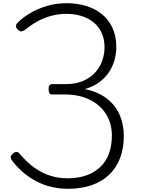

<svg xmlns="http://www.w3.org/2000/svg" viewBox="-20 -1166 893 1205"><path d="M405 19Q341 19 280 1Q219 -17 162.5 -55.5Q106 -94 58 -155Q49 -165 47 -176.5Q45 -188 60 -201Q72 -212 83 -212.5Q94 -213 105 -199Q149 -147 196 -113.5Q243 -80 295 -63.5Q347 -47 403 -47Q468 -47 519.5 -64.5Q571 -82 608 -116.5Q645 -151 663.5 -201Q682 -251 682 -315Q682 -392 645.5 -450Q609 -508 542.5 -540.5Q476 -573 387 -573H307Q295 -573 290 -581.5Q285 -590 285 -607Q285 -624 291 -631Q297 -638 307 -638H390Q454 -638 500 -657.5Q546 -677 576 -709.5Q606 -742 621 -783.5Q636 -825 636 -870Q636 -924 616 -964Q596 -1004 562.5 -1029.5Q529 -1055 486.5 -1067Q444 -1079 398 -1079Q347 -1079 302.5 -1067Q258 -1055 217.5 -1033Q177 -1011 139 -980Q125 -970 114.5 -969Q104 -968 92 -980Q78 -993 80 -1004Q82 -1015 90 -1023Q124 -1057 171 -1084.5Q218 -1112 276 -1129Q334 -1146 398 -1146Q463 -1146 519.5 -1129Q576 -1112 618.5 -1078Q661 -1044 685.5 -992Q710 -940 710 -871Q710 -829 698.5 -788.5Q687 -748 663.5 -712.5Q640 -677 602.5 -649.5Q565 -622 512 -607Q596 -590 650.5 -547.5Q705 -505 731 -445Q757 -385 757 -313Q757 -236 734 -175Q711 -114 666 -70.5Q621 -27 555.5 -4Q490 19 405 19Z"/></svg>

Font: Playwrite BR Light
Style: Regular
Weight: 300
Version: Version 1.003